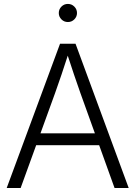

<svg xmlns="http://www.w3.org/2000/svg" viewBox="-20 -948 683 968"><path d="M13.7 0 282.7 -727.5H360.8L628.9 0H557.6L385.3 -479Q370.6 -520.5 353.3 -571.5Q335.9 -622.6 312 -696.3H331.1Q307.1 -622.1 289.8 -571Q272.5 -520 257.8 -479L84 0ZM141.1 -215.8V-275.9H501.5V-215.8ZM322.3 -836.9Q303.2 -836.9 289.8 -850.3Q276.4 -863.8 276.4 -882.3Q276.4 -901.4 289.8 -914.8Q303.2 -928.2 322.3 -928.2Q341.3 -928.2 354.7 -914.8Q368.2 -901.4 368.2 -882.3Q368.2 -863.8 354.7 -850.3Q341.3 -836.9 322.3 -836.9Z"/></svg>

Font: Inter 28pt Light
Style: Regular
Weight: 300
Designer: Rasmus Andersson
Foundry: rsms
Version: Version 4.001;git-66647c0bb